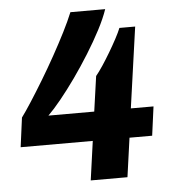

<svg xmlns="http://www.w3.org/2000/svg" viewBox="-51 -742 702 789"><g transform="rotate(-5 300.0 -348.0)"><path d="M291.5 0 314 -161H16.5L32.5 -282Q49.5 -305 74 -343Q98.5 -381 126.5 -427.2Q154.5 -473.5 181.8 -522.5Q209 -571.5 231.8 -616.5Q254.5 -661.5 268.5 -696H412Q399.5 -659 375.5 -613Q351.5 -567 321.2 -518.5Q291 -470 258.8 -424.5Q226.5 -379 196 -341.5Q165.5 -304 141.5 -280.5H330.5L351 -425.5Q363.5 -440.5 379.8 -465Q396 -489.5 412.5 -517.2Q429 -545 442.8 -570.8Q456.5 -596.5 463.5 -614H528.5L481.5 -280.5H575L559 -161H465.5L443 0Z"/></g></svg>

Font: Chivo Mono Medium
Style: Italic
Weight: 500
Italic angle: -8.05°
Monospace: yes
Designer: Hector Gatti
Foundry: Omnibus-Type
Version: Version 1.008